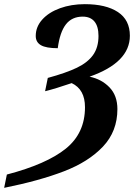

<svg xmlns="http://www.w3.org/2000/svg" viewBox="-57 -744 645 924"><path d="M-24 96Q167 46 259.5 -28.5Q352 -103 352 -228Q352 -314 288 -344Q209 -317 160 -305L173 -369Q261 -393 313 -418Q365 -443 391 -479.5Q417 -516 417 -571Q417 -617 397.5 -640.5Q378 -664 341 -664Q289 -664 260 -626.5Q231 -589 221 -512Q165 -512 140 -526.5Q115 -541 115 -571Q115 -615 146.5 -650Q178 -685 232 -704.5Q286 -724 351 -724Q453 -724 510.5 -686Q568 -648 568 -572Q568 -443 374 -375Q432 -363 470 -323.5Q508 -284 508 -219Q508 -112 438.5 -38.5Q369 35 250.5 80.5Q132 126 -37 160Z"/></svg>

Font: Noto Serif Narrow
Style: Bold Italic
Weight: 700
Width: 4
Italic angle: -12°
Designer: Monotype Design Team
Foundry: Monotype Imaging Inc.
Version: Version 1.001